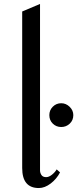

<svg xmlns="http://www.w3.org/2000/svg" viewBox="-20 -944 390 969"><path d="M182 -84Q182 -72 189 -61Q196 -50 213 -50Q227 -50 242.5 -62.5Q258 -75 266 -89L283 -74Q266 -41 236 -18Q206 5 176 5Q92 5 92 -96V-886L182 -924ZM289 -423Q264 -423 246.5 -405.5Q229 -388 229 -363Q229 -337 246.5 -320Q264 -303 289 -303Q314 -303 332 -320Q350 -337 350 -363Q350 -387 331.5 -405Q313 -423 289 -423Z"/></svg>

Font: Amita
Style: Regular
Weight: 400
Designer: Eduardo Rodriguez Tunni, Modular Infotech, Brian J. Bonislawsky
Foundry: Eduardo Rodriguez Tunni, Modular Infotech, Brian J. Bonislawsky
Version: Version 1.004